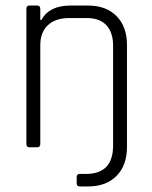

<svg xmlns="http://www.w3.org/2000/svg" viewBox="-20 -530 547 691"><path d="M297 141H267Q256 141 256 130V107Q256 96 267 96H289Q387 96 387 -6V-366Q387 -413 363 -439Q339 -465 293 -465H228Q180 -465 152.5 -439.5Q125 -414 125 -367V-12Q125 0 114 0H85Q75 0 75 -12V-498Q75 -510 85 -510H114Q125 -510 125 -498V-458H129Q157 -510 233 -510H297Q362 -510 399.5 -472Q437 -434 437 -368V-1Q437 65 399.5 103Q362 141 297 141Z"/></svg>

Font: Rajdhani
Style: Regular
Weight: 400
Designer: Satya Rajpurohit, Jyotish Sonowal
Foundry: Indian Type Foundry
Version: Version 1.201 February 1, 2022